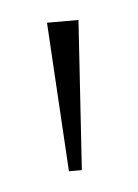

<svg xmlns="http://www.w3.org/2000/svg" viewBox="-30 -781 170 237"><g transform="rotate(-5 55.5 -662.5)"><path d="M47 -570 36 -755H75L63 -570Z"/></g></svg>

Font: DM Sans 17pt Thin
Style: Regular
Weight: 250
Version: Version 4.004;gftools[0.9.30]